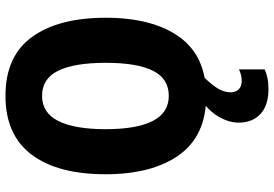

<svg xmlns="http://www.w3.org/2000/svg" viewBox="-170 -595 1003 703"><g transform="rotate(-90 331.5 -243.5)"><path d="M618 -358Q618 -186 547.5 -88Q477 10 332 10Q187 10 116 -88.5Q45 -187 45 -359Q45 -534 117 -629.5Q189 -725 332 -725Q477 -725 547.5 -628Q618 -531 618 -358ZM210 -358Q210 -245 240 -186Q270 -127 332 -127Q395 -127 424 -185Q453 -243 453 -358Q453 -473 424 -532Q395 -591 332 -591Q270 -591 240 -531.5Q210 -472 210 -358ZM345 100Q345 118 356 129Q367 140 386 140Q399 140 410 137Q421 134 429 130V224Q417 230 398.5 234Q380 238 357 238Q297 238 265.5 208.5Q234 179 234 129Q234 93 256 55Q278 17 329 -17L402 0Q370 33 357.5 55Q345 77 345 100Z"/></g></svg>

Font: Noto Sans Condensed ExtraBold
Style: Regular
Weight: 800
Width: 3
Designer: Monotype Design Team
Foundry: Monotype Imaging Inc.
Version: Version 2.013; ttfautohint (v1.8.4.7-5d5b)